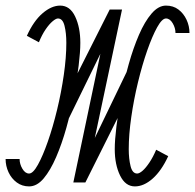

<svg xmlns="http://www.w3.org/2000/svg" viewBox="-53 -652 697 686"><path d="M209 0 401 -398 442 -380 252 0H209L339 -618H383L191 -225L150 -243L339 -618H383L252 0ZM51 14Q26 14 7 0Q-12 -14 -22.5 -36.5Q-33 -59 -33 -84H17Q17 -66 27 -49Q37 -32 51 -32Q65 -32 82.5 -63.5Q100 -95 118 -146.5Q136 -198 151 -260Q166 -322 175 -384.5Q184 -447 184 -499Q184 -534 177.5 -560Q171 -586 154 -586Q147 -586 135 -576Q123 -566 110 -547Q97 -528 86 -501L43 -524Q67 -577 99 -604.5Q131 -632 162 -632Q197 -632 215.5 -593Q234 -554 234 -499Q234 -467 228 -417.5Q222 -368 211 -310Q200 -252 184 -195Q168 -138 147.5 -90.5Q127 -43 103 -14.5Q79 14 51 14ZM429 14Q395 14 376 -25Q357 -64 357 -119Q357 -151 363 -200.5Q369 -250 380 -308Q391 -366 407 -423Q423 -480 443.5 -527.5Q464 -575 488.5 -603.5Q513 -632 540 -632Q566 -632 584.5 -618Q603 -604 613.5 -581.5Q624 -559 624 -534H574Q574 -552 564 -569Q554 -586 540 -586Q526 -586 508.5 -554.5Q491 -523 473 -471.5Q455 -420 440 -358Q425 -296 416 -233.5Q407 -171 407 -119Q407 -85 413.5 -58.5Q420 -32 437 -32Q445 -32 456.5 -42Q468 -52 481 -71.5Q494 -91 505 -117L548 -94Q524 -42 492.5 -14Q461 14 429 14Z"/></svg>

Font: Victor Mono Thin
Style: Italic
Weight: 100
Italic angle: -12°
Monospace: yes
Designer: Rune Bjørnerås
Version: Version 1.561;gftools[0.9.30]